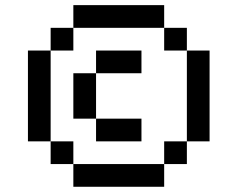

<svg xmlns="http://www.w3.org/2000/svg" viewBox="-20 -714 908 734"><path d="M347.2 -434V-260.4H260.4V-434ZM347.2 -434V-520.8H520.8V-434ZM347.2 -260.4H520.8V-173.6H347.2ZM607.6 -86.8V-173.6H694.4V-86.8ZM694.4 -173.6V-520.8H781.2V-173.6ZM694.4 -520.8H607.6V-607.6H694.4ZM260.4 -86.8H173.6V-173.6H260.4ZM607.6 -86.8V0H260.4V-86.8ZM173.6 -173.6H86.8V-520.8H173.6ZM173.6 -520.8V-607.6H260.4V-520.8ZM607.6 -694.4V-607.6H260.4V-694.4Z"/></svg>

Font: 8-bit Operator+
Style: Regular
Weight: 400
Designer: GrandChaos9000
Foundry: Grand Chaos Productions
Version: Version 1.2.0 - April 24, 2014